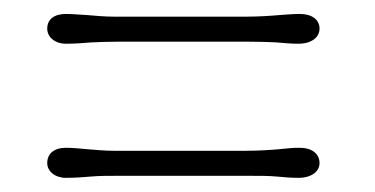

<svg xmlns="http://www.w3.org/2000/svg" viewBox="-20 -413 535 274"><path d="M74.2 -350.6C87.9 -350.6 99.1 -351.6 110.4 -352.5C121.6 -353 133.3 -353.5 147.9 -353.5H335.9C351.6 -353.5 363.8 -353 374.5 -352.5C385.3 -351.6 394.5 -350.6 405.8 -350.6C424.8 -350.6 436 -359.9 436 -372.1C436 -385.3 424.8 -393.1 407.7 -393.1C397 -393.1 389.2 -392.1 379.9 -391.6C368.7 -390.6 350.6 -389.2 329.6 -389.2H144C128.9 -389.2 115.7 -390.6 103 -391.6C92.8 -392.1 82.5 -393.1 74.2 -393.1C57.1 -393.1 47.4 -385.3 47.4 -372.1C47.4 -359.9 58.6 -350.6 74.2 -350.6ZM74.2 -159.2C87.9 -159.2 99.1 -160.2 110.4 -161.1C121.6 -162.1 133.3 -162.1 147.9 -162.1H335.9C351.6 -162.1 363.8 -162.1 374.5 -161.1C385.3 -160.2 394.5 -159.2 405.8 -159.2C424.8 -159.2 436 -168.5 436 -180.2C436 -193.8 424.8 -202.1 407.7 -202.1C397 -202.1 389.2 -201.2 379.9 -200.2C368.7 -199.2 350.6 -197.8 329.6 -197.8H144C128.9 -197.8 115.7 -199.2 103 -200.2C92.8 -201.2 82.5 -202.1 74.2 -202.1C57.1 -202.1 47.4 -193.8 47.4 -180.2C47.4 -168.5 58.6 -159.2 74.2 -159.2Z"/></svg>

Font: Limelight
Style: Regular
Weight: 400
Designer: Nicole Fally
Foundry: Nicole Fally
Version: Version 1.002